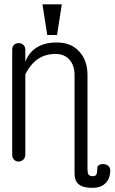

<svg xmlns="http://www.w3.org/2000/svg" viewBox="-20 -738 540 899"><path d="M37.1 -504.9V-14.6Q37.1 1 45.9 9.8Q54.7 18.6 67.4 18.6Q80.1 17.6 88.9 9.8Q98.6 0 98.6 -15.6V-390.6Q124 -438.5 156.2 -460.9Q191.4 -485.4 241.2 -485.4Q282.2 -485.4 306.6 -457Q329.1 -429.7 329.1 -386.7V74.2Q329.1 109.4 348.6 125Q368.2 141.6 412.1 141.6Q450.2 141.6 471.7 122.1Q496.1 100.6 496.1 59.6Q496.1 45.9 486.3 38.1Q477.5 31.2 465.8 30.3Q453.1 29.3 444.3 34.2Q435.5 40 435.5 49.8Q435.5 72.3 430.7 80.1Q425.8 86.9 415 86.9Q399.4 86.9 393.6 78.1Q389.6 70.3 389.6 52.7V-386.7Q389.6 -453.1 353.5 -494.1Q315.4 -539.1 245.1 -539.1Q185.5 -539.1 147.5 -512.7Q113.3 -489.3 98.6 -448.2V-504.9Q98.6 -519.5 88.9 -528.3Q80.1 -536.1 67.4 -536.1Q54.7 -536.1 45.9 -528.3Q37.1 -519.5 37.1 -504.9ZM269.5 -717.8H178.7L201.2 -574.2H247.1Z"/></svg>

Font: GulimChe
Style: Regular
Weight: 400
Monospace: yes
Version: Version 2.21